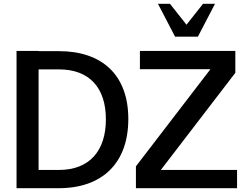

<svg xmlns="http://www.w3.org/2000/svg" viewBox="-20 -990 1315 1010"><path d="M290 -625C451 -625 537 -528 537 -362C537 -196 450 -96 290 -96H183V-625ZM289 0C517 0 655 -131 655 -364C655 -595 518 -721 289 -721H183V-722H67V0ZM1227 -96H826L1218 -607V-722H716V-626H1087L695 -115V0H1227ZM1021 -797 1111 -970H1048L961 -860L874 -970H811L901 -797Z"/></svg>

Font: Perun Medium
Style: Regular
Weight: 500
Foundry: Copyright (c) Stefan Peev, Context Ltd, 2016
Version: Version 1.089